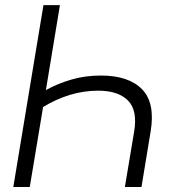

<svg xmlns="http://www.w3.org/2000/svg" viewBox="-20 -748 691 768"><path d="M383.3 -445.8Q494.6 -445.8 548.1 -391.1Q601.6 -336.4 582.5 -221.7L545.9 0H479.5L516.6 -221.7Q530.8 -306.6 491.9 -345.9Q453.1 -385.3 373 -385.3Q314.5 -385.3 258.8 -368.2Q203.1 -351.1 152.3 -319.8L99.1 0H33.2L153.8 -727.5H219.7L163.6 -387.7Q211.4 -414.1 266.1 -429.9Q320.8 -445.8 383.3 -445.8Z"/></svg>

Font: Inter Display Light
Style: Italic
Weight: 300
Italic angle: -9.39999°
Designer: Rasmus Andersson
Foundry: rsms
Version: Version 4.000;git-a52131595